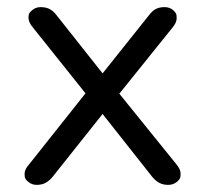

<svg xmlns="http://www.w3.org/2000/svg" viewBox="-20 -513 575 539"><path d="M83 6Q70 6 60 -2Q50 -10 49.5 -17Q49 -24 49 -25Q49 -38 62 -52L220 -251L73 -435Q60 -450 60 -463Q60 -464 60.5 -470.5Q61 -477 71 -485Q81 -493 94 -493Q109 -493 119.5 -487.5Q130 -482 139 -470L268 -307L398 -470Q407 -482 417 -487.5Q427 -493 442 -493Q456 -493 465.5 -485Q475 -477 475.5 -470Q476 -463 476 -462Q476 -449 463 -434L315 -250L475 -52Q487 -38 487 -25Q487 -24 486.5 -17Q486 -10 476 -2Q466 6 452 6Q438 6 427.5 0.5Q417 -5 407 -17L268 -193L128 -17Q119 -6 108.5 0Q98 6 83 6Z"/></svg>

Font: Nunito
Style: Regular
Weight: 400
Designer: Vernon Adams
Foundry: Vernon Adams
Version: Version 3.602